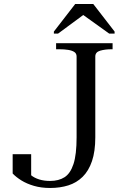

<svg xmlns="http://www.w3.org/2000/svg" viewBox="-20 -925 616 955"><path d="M259 -710H540V-680H534Q503 -680 478.5 -673Q454 -666 454 -644V-242Q454 -172 437.5 -123.5Q421 -75 391 -45.5Q361 -16 320 -3Q279 10 229 10Q185 10 149 -0.5Q113 -11 86.5 -27.5Q60 -44 43 -62V-158H135V-41Q116 -46 105 -55Q94 -64 91 -72Q88 -80 93.5 -84Q99 -88 112 -84Q118 -67 134.5 -53.5Q151 -40 175 -32.5Q199 -25 229 -25Q272 -25 301 -43.5Q330 -62 345.5 -109Q361 -156 361 -242V-644Q361 -659 349.5 -666.5Q338 -674 318.5 -677Q299 -680 275 -680H259ZM444 -905H354L248 -768V-758H269L399 -854H389L523 -758H550V-768Z"/></svg>

Font: Roboto Serif 144pt
Style: Regular
Weight: 400
Version: Version 1.008